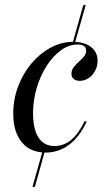

<svg xmlns="http://www.w3.org/2000/svg" viewBox="-20 -591 430 758"><path d="M160.5 11.3Q100 11.3 66.1 -29.4Q32.3 -70.2 32.3 -142.7Q32.3 -199.2 51.6 -250Q71 -300.8 104 -340.3Q137.1 -379.8 179.8 -402.8Q222.6 -425.8 268.5 -425.8Q312.9 -425.8 339.1 -405.6Q365.3 -385.5 365.3 -350.8Q365.3 -329.8 355.6 -311.7Q346 -293.5 329.8 -282.7Q313.7 -271.8 295.2 -271.8Q280.6 -271.8 271.4 -279Q262.1 -286.3 262.1 -300Q262.1 -314.5 271 -325.8Q279.8 -337.1 291.1 -347.2Q302.4 -357.3 311.3 -367.7Q320.2 -378.2 320.2 -391.1Q320.2 -415.3 286.3 -415.3Q252.4 -415.3 221 -392.7Q189.5 -370.2 164.5 -331.5Q139.5 -292.7 125 -244Q110.5 -195.2 110.5 -143.5Q110.5 -80.6 132.3 -47.6Q154 -14.5 195.2 -14.5Q231.5 -14.5 260.5 -38.3Q289.5 -62.1 313.7 -112.1H322.6Q295.2 -51.6 253.6 -20.2Q212.1 11.3 160.5 11.3ZM108.1 146.8 149.2 1.6H158.1L117.7 146.8ZM266.9 -421.8 308.9 -571H318.5L275.8 -421.8Z"/></svg>

Font: Playfair 144pt
Style: Italic
Weight: 400
Italic angle: -15.6°
Designer: Claus Eggers Sørensen
Foundry: Claus Eggers Sørensen
Version: Version 2.001;gftools[0.9.30]